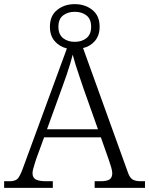

<svg xmlns="http://www.w3.org/2000/svg" viewBox="-22 -907 720 927"><path d="M-2 0V-32H23Q51 -32 62.5 -43.5Q74 -55 88 -93L301 -673Q265 -682 242 -708.5Q219 -735 219 -778Q219 -831 254 -859Q289 -887 339 -887Q389 -887 424 -859Q459 -831 459 -778Q459 -736 436.5 -709.5Q414 -683 379 -675L595 -76Q604 -49 618 -40.5Q632 -32 658 -32H678V0H435V-32H462Q495 -32 507.5 -41Q520 -50 520 -71Q520 -82 514.5 -100.5Q509 -119 503 -136L465 -244H191L153 -140Q150 -131 146 -118Q142 -105 138.5 -92.5Q135 -80 135 -71Q135 -49 151 -40.5Q167 -32 201 -32H233V0ZM205 -283H451L380 -483Q371 -511 361 -539.5Q351 -568 343 -594.5Q335 -621 329 -643Q324 -623 316.5 -598Q309 -573 300 -546.5Q291 -520 281 -493ZM339 -705Q373 -705 395.5 -723Q418 -741 418 -778Q418 -815 395.5 -832.5Q373 -850 339 -850Q305 -850 282.5 -832.5Q260 -815 260 -778Q260 -741 282.5 -723Q305 -705 339 -705Z"/></svg>

Font: Noto Serif Kannada Light
Style: Regular
Weight: 300
Version: Version 2.003